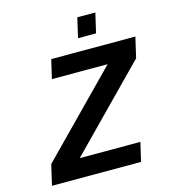

<svg xmlns="http://www.w3.org/2000/svg" viewBox="-131 -1025 1009 1131"><g transform="rotate(-15 373.5 -460.0)"><path d="M45 0 74 -125 547 -607H207L234 -722H747L718 -597L245 -115H615L588 0ZM418 -800 446 -920H556L528 -800Z"/></g></svg>

Font: Perun
Style: Bold Italic
Weight: 700
Italic angle: -12°
Foundry: Copyright (c) Stefan Peev, Context Ltd, 2016
Version: Version 1.027